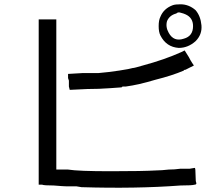

<svg xmlns="http://www.w3.org/2000/svg" viewBox="-20 -852 1040 894"><path d="M839.8 -617.2 859.4 -585.9Q867.2 -570.3 875 -558.6Q882.8 -546.9 882.8 -546.9Q882.8 -546.9 859.4 -535.2L851.6 -531.2L843.8 -527.3Q835.9 -527.3 835.9 -523.4Q781.2 -500 703.1 -480.5Q625 -457 566.4 -449.2Q558.6 -449.2 554.7 -449.2Q546.9 -449.2 546.9 -445.3Q543 -445.3 492.2 -441.4Q441.4 -437.5 386.7 -437.5L304.7 -433.6L300.8 -449.2Q300.8 -453.1 300.8 -468.8V-476.6L296.9 -488.3V-507.8L363.3 -511.7Q433.6 -511.7 437.5 -511.7Q484.4 -515.6 535.2 -523.4Q585.9 -531.2 597.7 -535.2Q605.5 -535.2 644.5 -546.9Q746.1 -574.2 824.2 -609.4ZM160.2 -761.7H242.2V-62.5H296.9Q343.8 -54.7 496.1 -54.7Q644.5 -54.7 710.9 -58.6Q730.5 -58.6 765.6 -62.5Q793 -62.5 820.3 -66.4H843.8H855.5H863.3Q882.8 -70.3 886.7 -70.3Q890.6 -70.3 890.6 -35.2Q890.6 -3.9 894.5 0Q894.5 7.8 886.7 7.8Q875 11.7 820.3 11.7Q613.3 27.3 359.4 19.5L335.9 15.6H312.5Q289.1 15.6 289.1 15.6Q277.3 15.6 230.5 11.7Q183.6 11.7 175.8 7.8H160.2ZM820.3 -832Q859.4 -832 890.6 -804.7Q914.1 -777.3 918 -734.4Q921.9 -691.4 890.6 -660.2Q855.5 -628.9 812.5 -628.9Q753.9 -632.8 726.6 -687.5Q718.8 -703.1 718.8 -730.5Q718.8 -757.8 726.6 -773.4Q742.2 -812.5 785.2 -828.1Q796.9 -832 820.3 -832ZM820.3 -793Q808.6 -796.9 800.8 -789.1Q769.5 -781.2 757.8 -753.9Q750 -726.6 765.6 -699.2Q789.1 -656.2 835.9 -671.9Q878.9 -683.6 878.9 -730.5Q878.9 -769.5 843.8 -785.2Q835.9 -789.1 820.3 -793Z"/></svg>

Font: 和音 by 宁静之雨，公众号njzyshare
Style: Regular
Weight: 400
Designer: Steve Matteson
Foundry: Ascender Corporation
Version: Version 6.00;June 8, 2018;FontCreator 11.0.0.2388 32-bit